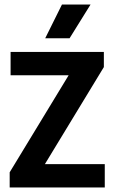

<svg xmlns="http://www.w3.org/2000/svg" viewBox="-20 -823 502 843"><path d="M22.5 0V-66.5L293.5 -512.5L295.5 -492.5H26.5V-595H436V-528.5L165 -82.5L162.5 -102.5H440V0ZM178.5 -655 252 -803H377.5L285.5 -655Z"/></svg>

Font: Encode Sans SC Condensed SemiBold
Style: Regular
Weight: 600
Width: 3
Designer: Multiple Designers
Foundry: Impallari Type
Version: Version 3.002